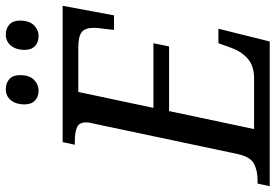

<svg xmlns="http://www.w3.org/2000/svg" viewBox="-188 -786 950 662"><g transform="rotate(-90 287.0 -455.0)"><path d="M-24 0 -15 -42H-2Q29 -42 53 -54Q77 -66 87 -111L191 -603Q196 -622 196 -633Q196 -658 178 -665Q160 -672 133 -672H119L128 -714H598L565 -537H515L519 -573Q522 -593 522 -607Q522 -636 507.5 -648Q493 -660 454 -660H301L246 -401H469L458 -347H235L173 -54H348Q392 -54 417 -77Q442 -100 454 -135L469 -177H519L475 0ZM494 -797Q472 -797 459 -809.5Q446 -822 446 -846Q446 -874 460.5 -892Q475 -910 499 -910Q520 -910 533.5 -897.5Q547 -885 547 -861Q547 -829 531 -813Q515 -797 494 -797ZM305 -797Q284 -797 271 -809.5Q258 -822 258 -846Q258 -874 272 -892Q286 -910 311 -910Q332 -910 345.5 -897.5Q359 -885 359 -861Q359 -829 343 -813Q327 -797 305 -797Z"/></g></svg>

Font: Noto Serif SemiCondensed
Style: Italic
Weight: 400
Width: 4
Italic angle: -12°
Designer: Monotype Design Team
Foundry: Monotype Imaging Inc.
Version: Version 2.013